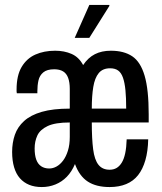

<svg xmlns="http://www.w3.org/2000/svg" viewBox="-20 -744 654 776"><path d="M149 12Q120 12 98 3Q76 -6 60.5 -23.5Q45 -41 37 -68Q29 -95 29 -130Q29 -167 40 -199Q51 -231 77.5 -255Q104 -279 149 -292Q194 -305 262 -305V-385Q262 -411 255.5 -429Q249 -447 235 -455.5Q221 -464 199 -464Q170 -464 155 -451.5Q140 -439 135.5 -419Q131 -399 131 -375V-367H48Q47 -371 47 -374.5Q47 -378 47 -382Q47 -439 67.5 -473.5Q88 -508 123 -523.5Q158 -539 203 -539Q240 -539 269.5 -526Q299 -513 316 -481Q336 -511 363.5 -525Q391 -539 428 -539Q481 -539 514.5 -516.5Q548 -494 564.5 -438Q581 -382 581 -282V-249H351Q351 -183 356.5 -140.5Q362 -98 378 -78Q394 -58 423 -58Q439 -58 451 -65Q463 -72 472 -86.5Q481 -101 486 -124.5Q491 -148 492 -181H579Q578 -133 567.5 -96.5Q557 -60 538 -36Q519 -12 490 0Q461 12 423 12Q369 12 335 -10Q301 -32 283 -81Q270 -50 250 -29.5Q230 -9 204 1.5Q178 12 149 12ZM179 -63Q194 -63 208.5 -71Q223 -79 235 -95Q247 -111 254.5 -135Q262 -159 262 -191V-249Q203 -249 172.5 -234.5Q142 -220 131 -196.5Q120 -173 120 -144Q120 -117 126.5 -99Q133 -81 146.5 -72Q160 -63 179 -63ZM351 -305H490Q490 -349 487 -379.5Q484 -410 477 -430Q470 -450 457.5 -459Q445 -468 425 -468Q395 -468 379 -448.5Q363 -429 357 -392.5Q351 -356 351 -305ZM282 -591 341 -724H422V-720L341 -591Z"/></svg>

Font: Archivo ExtraCondensed Medium
Style: Regular
Weight: 500
Width: 2
Designer: Hector Gatti
Foundry: Omnibus-Type
Version: Version 2.001